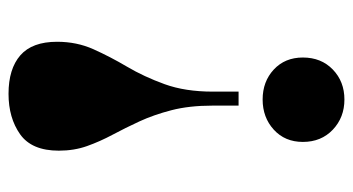

<svg xmlns="http://www.w3.org/2000/svg" viewBox="-204 -590 808 439"><g transform="rotate(-90 199.5 -370.0)"><path d="M178 -228V-288Q178 -341 167.5 -381.5Q157 -422 142 -454.5Q127 -487 111.5 -516Q96 -545 85.5 -574.5Q75 -604 75 -639Q75 -701 112.5 -727.5Q150 -754 205 -754Q262 -754 293 -727Q324 -700 324 -643Q324 -598 307 -560Q290 -522 267 -483Q244 -444 227 -397Q210 -350 210 -287V-228ZM192 14Q151 14 123 -12.5Q95 -39 95 -81Q95 -122 123 -147.5Q151 -173 192 -173Q233 -173 260.5 -147.5Q288 -122 288 -81Q288 -39 260.5 -12.5Q233 14 192 14Z"/></g></svg>

Font: Display Black
Style: Regular
Weight: 900
Designer: Latin by Veronika Burian and Jose Scaglione. Greek by Irene Vlachou. Cyrillic by Vera Evstafieva.
Foundry: TypeTogether
Version: Version 3.002